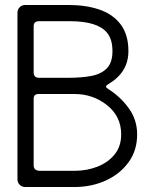

<svg xmlns="http://www.w3.org/2000/svg" viewBox="-20 -750 602 770"><path d="M279 0H81Q68 0 59 -9Q50 -18 50 -31V-699Q50 -712 59 -721Q68 -730 81 -730H255Q325 -730 379 -711.5Q433 -693 464 -652Q495 -611 495 -545Q495 -460 415 -413Q405 -407 405 -402Q406 -398 414 -393Q462 -363 496 -316.5Q530 -270 530 -211Q530 -146 495 -98.5Q460 -51 403 -25.5Q346 0 279 0ZM255 -438Q307 -438 346.5 -445.5Q386 -453 408.5 -476Q431 -499 431 -545Q431 -593 409 -619Q371 -665 260 -665H137Q115 -665 115 -645V-460Q115 -439 135 -438ZM279 -65Q328 -65 370.5 -81.5Q413 -98 439.5 -130.5Q466 -163 466 -211Q466 -283 409.5 -328Q353 -373 279 -373H135Q115 -373 115 -355V-87Q115 -66 139 -65Z"/></svg>

Font: Gardens CM
Style: Regular
Weight: 400
Designer: Created by: Aleksander Shevchuk, 2010. Modifed by: Daren Olsen, 2020.
Foundry: High-Logic / FontCreator v.13.0.0 build 2663 (64-bit)
Version: Version 3.003 Ukrainian, initial release